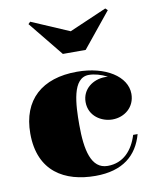

<svg xmlns="http://www.w3.org/2000/svg" viewBox="-83 -795 712 870"><g transform="rotate(-10 272.5 -360.0)"><path d="M289 -655 115.5 -729.5 106 -720 236 -560H341L471 -720L461 -729.5ZM506.5 -143.5H486C465 -75.5 421 -25 348.5 -25C272 -25 253.5 -115.5 253.5 -230C253.5 -324 258.5 -446 335 -446C360.5 -446 391.5 -437.5 419 -423C415 -423.5 410.5 -423.5 406.5 -423.5C351 -423.5 299.5 -387 299.5 -327C299.5 -262 356.5 -228.5 406.5 -228.5C462 -228.5 510.5 -267 510.5 -328C510.5 -408 416.5 -469.5 284.5 -469.5C123.5 -469.5 28 -385 28 -230C28 -55 145.5 10 286.5 10C412.5 10 480.5 -49 506.5 -143.5Z"/></g></svg>

Font: Bodoni* 11pt Fatface
Style: Regular
Weight: 900
Version: Version 2.3